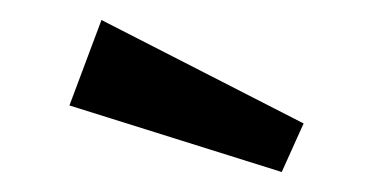

<svg xmlns="http://www.w3.org/2000/svg" viewBox="-20 -773 375 193"><path d="M263.2 -600.1 49.8 -667 82 -752.9 285.2 -648.9Z"/></svg>

Font: Neutral Grotesk
Style: Regular
Weight: 400
Designer: Nawras Khrais
Foundry: Nawras Khrais
Version: Version 1.000;PS 001.000;hotconv 1.0.88;makeotf.lib2.5.64775